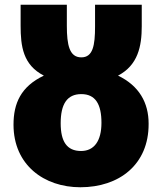

<svg xmlns="http://www.w3.org/2000/svg" viewBox="-20 -780 684 810"><path d="M319 10C482 10 608 -85 607 -258C607 -347 567 -418 478 -461C562 -505 578 -585 578 -669V-760H381V-668C381 -588 372 -538 323 -538C273 -538 262 -590 262 -671V-760H67V-672C67 -585 77 -506 165 -461C68 -415 37 -344 37 -254C37 -84 166 10 319 10ZM322 -143C262 -143 236 -183 236 -260C236 -341 263 -383 323 -383C383 -383 408 -340 408 -262C408 -185 377 -143 322 -143Z"/></svg>

Font: Noto Sans UI Black
Style: Regular
Weight: 900
Designer: Monotype Design Team
Foundry: Monotype Imaging Inc.
Version: Version 1.901